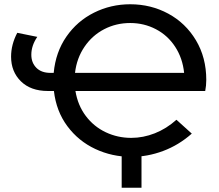

<svg xmlns="http://www.w3.org/2000/svg" viewBox="-20 -728 1029 901"><path d="M943 -301C946.3 -317.7 948 -335 948 -353C948 -423 931.8 -485 899.5 -539C867.2 -593 823.8 -634.7 769.5 -664C715.2 -693.3 655.7 -708 591 -708C530.3 -708 473.7 -694.8 421 -668.5C368.3 -642.2 325.2 -604.7 291.5 -556C257.8 -507.3 238 -450.7 232 -386H217C188.3 -386 166.2 -394 150.5 -410C134.8 -426 127 -446.3 127 -471C127 -499.7 136.3 -527.7 155 -555L61 -574C41.7 -537.3 32 -500 32 -462C32 -415.3 47.3 -376.8 78 -346.5C108.7 -316.2 151 -301 205 -301H233C240.3 -237.7 261.3 -182.7 296 -136C330.7 -89.3 374.3 -53.7 427 -29C479.7 -4.3 536 8 596 8C646.7 8 696.5 -1.2 745.5 -19.5C794.5 -37.8 839.3 -65 880 -101L808 -166C776.7 -138 742.8 -116.8 706.5 -102.5C670.2 -88.2 633.3 -81 596 -81C553.3 -81 513.3 -89.8 476 -107.5C438.7 -125.2 407.5 -150.7 382.5 -184C357.5 -217.3 341.3 -256.3 334 -301ZM469 -591C506.3 -610.3 547 -620 591 -620C634.3 -620 674.5 -610.3 711.5 -591C748.5 -571.7 778.7 -544.2 802 -508.5C825.3 -472.8 839.3 -432 844 -386H332C337.3 -432 352.2 -472.8 376.5 -508.5C400.8 -544.2 431.7 -571.7 469 -591ZM644 153V-23H551V153Z"/></svg>

Font: Rookery
Style: Regular
Weight: 400
Designer: Ryan Kimball / Julieta Ulanovsky
Foundry: Motorola Mobility LLC.
Version: Version 1.0